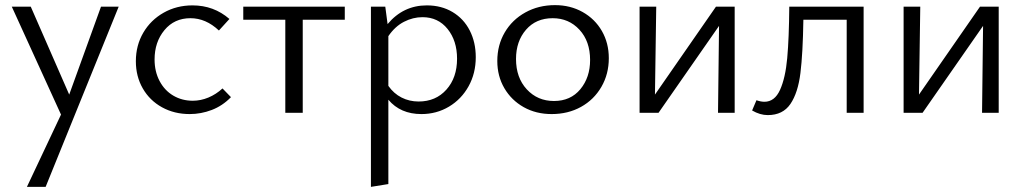

<svg xmlns="http://www.w3.org/2000/svg" viewBox="-20 -440 3993 749"><path d="M443 -414 158 289H85L218 7L26 -414H100L250 -71L374 -414Z M510 -201Q510 -263 539 -312.5Q568 -362 618.5 -390.5Q669 -419 731 -419Q814 -419 875 -366L834 -321Q783 -369 723 -369Q660 -369 621.5 -322.5Q583 -276 583 -208Q583 -161 602.5 -124Q622 -87 656 -67Q690 -47 732 -47Q763 -47 793 -59.5Q823 -72 848 -95L881 -61Q848 -27 806 -11Q764 5 720 5Q660 5 612 -21.5Q564 -48 537 -95Q510 -142 510 -201Z M1325 -363H1161V0H1093V-363H929V-414H1325Z M1836 -217Q1836 -154 1808 -103.5Q1780 -53 1731.5 -24Q1683 5 1624 5Q1542 5 1495 -51V278L1427 289V-414H1483L1492 -346Q1553 -419 1645 -419Q1702 -419 1745.5 -393Q1789 -367 1812.5 -321Q1836 -275 1836 -217ZM1763 -211Q1763 -281 1726 -327Q1689 -373 1628 -373Q1591 -373 1556 -355Q1521 -337 1495 -299V-105Q1516 -75 1546.5 -59.5Q1577 -44 1613 -44Q1680 -44 1721.5 -90.5Q1763 -137 1763 -211Z M1920 -202Q1920 -264 1949 -313.5Q1978 -363 2029.5 -391.5Q2081 -420 2145 -420Q2205 -420 2253 -393Q2301 -366 2328 -319Q2355 -272 2355 -213Q2355 -151 2326 -101Q2297 -51 2246.5 -23Q2196 5 2132 5Q2071 5 2023 -22Q1975 -49 1947.5 -96Q1920 -143 1920 -202ZM2282 -206Q2282 -279 2240.5 -324Q2199 -369 2136 -369Q2071 -369 2032 -324Q1993 -279 1993 -210Q1993 -137 2035 -91.5Q2077 -46 2141 -46Q2206 -46 2244 -92Q2282 -138 2282 -206Z M2846 0H2781L2785 -339L2549 0H2475V-414H2540L2535 -71L2773 -414H2846Z M3349 0H3283V-363H3114Q3112 -232 3102.5 -155Q3093 -78 3063.5 -34.5Q3034 9 2975 9Q2945 9 2914 -9L2931 -49Q2948 -43 2962 -43Q3002 -43 3023 -89.5Q3044 -136 3051 -213.5Q3058 -291 3059 -414H3349Z M3876 0H3811L3815 -339L3579 0H3505V-414H3570L3565 -71L3803 -414H3876Z"/></svg>

Font: Ysabeau
Style: Regular
Weight: 400
Designer: Christian Thalmann (Catharsis Fonts)
Version: Version 0.003